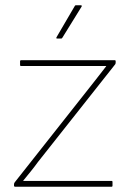

<svg xmlns="http://www.w3.org/2000/svg" viewBox="-20 -707 491 727"><path d="M37 0Q33 0 33 -5V-8Q33 -14 36 -17L329 -388Q343 -405 356 -422.5Q369 -440 382 -456V-457Q359 -457 334.5 -457Q310 -457 286 -457H60Q56 -457 56 -461V-475Q56 -479 60 -479H415Q418 -479 418 -475V-471Q418 -469 417.5 -466.5Q417 -464 415 -462L124 -94Q111 -76 96.5 -58Q82 -40 68 -23V-22Q89 -22 109 -22Q129 -22 148 -22H403Q406 -22 406 -18V-4Q406 0 403 0ZM196 -561Q192 -561 194 -566L263 -684Q264 -687 267 -687H286Q289 -687 289.5 -685.5Q290 -684 289 -682L216 -564Q214 -561 212 -561Z"/></svg>

Font: Sofia Sans Thin
Style: Regular
Weight: 250
Designer: Botio Nikoltchev, Ani Petrova
Foundry: lettersoup
Version: Version 4.101